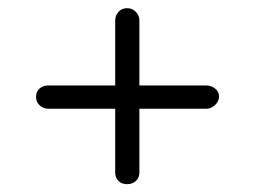

<svg xmlns="http://www.w3.org/2000/svg" viewBox="-20 -457 627 474"><path d="M324.1 -246H489.7Q501.1 -246 510.9 -238.5Q520.7 -231 520.7 -219Q520.7 -206.9 510.9 -197.7Q501.1 -188.5 489.7 -188.5H324.1V-31Q324.1 -18.4 315.5 -10.3Q306.9 -2.3 293.7 -2.3Q280.5 -2.3 272.4 -10.3Q264.4 -18.4 264.4 -31V-188.5H100Q87.4 -188.5 78.2 -196.6Q69 -204.6 69 -217.8Q69 -231 77.6 -238.5Q86.2 -246 100 -246H264.4V-406.9Q264.4 -418.4 272.4 -427.6Q280.5 -436.8 293.7 -436.8Q306.9 -436.8 315.5 -427.6Q324.1 -418.4 324.1 -406.9Z"/></svg>

Font: Mallanna
Style: Regular
Weight: 400
Designer: Purushoth Kumar Guthula
Foundry: Andhrapradesh Society for Knowledge Networks
Version: Version 1.0.4; ttfautohint (vUNKNOWN) -l 7 -r 28 -G 50 -x 13